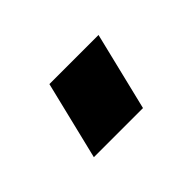

<svg xmlns="http://www.w3.org/2000/svg" viewBox="-43 -229 351 351"><g transform="rotate(-45 132.5 -53.0)"><path d="M51 23 88 -129H215L178 23Z"/></g></svg>

Font: Stick No Bills ExtraBold
Style: Regular
Weight: 800
Version: Version 2.000